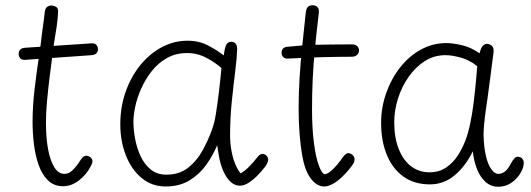

<svg xmlns="http://www.w3.org/2000/svg" viewBox="-20 -702 2020 731"><path d="M73 -474Q63 -474 57 -480.5Q51 -487 51 -497Q51 -507 57 -513Q63 -519 73 -520L329 -537Q341 -538 347 -531Q353 -524 353 -515Q353 -506 348 -500Q343 -494 330 -492ZM150 -652Q151 -668 158 -674.5Q165 -681 176 -681Q185 -681 194 -675.5Q203 -670 201 -654Q200 -629 195.5 -599Q191 -569 186.5 -542.5Q182 -516 181 -502Q174 -452 168.5 -406Q163 -360 159 -317Q155 -274 155 -234Q155 -175 163.5 -131.5Q172 -88 187.5 -64Q203 -40 225 -40Q243 -40 258 -55.5Q273 -71 281 -84Q288 -96 294.5 -102.5Q301 -109 308 -109Q317 -109 324.5 -103Q332 -97 332 -88Q332 -83 330 -78.5Q328 -74 325 -68Q309 -37 280.5 -15Q252 7 220 7Q185 7 162 -16Q139 -39 126.5 -75.5Q114 -112 109 -154.5Q104 -197 104 -237Q104 -297 111.5 -361.5Q119 -426 130 -499Q132 -509 134.5 -530Q137 -551 140 -575Q143 -599 146 -620Q149 -641 150 -652Z M611 8Q558 8 519 -24.5Q480 -57 459 -111Q438 -165 438 -229Q438 -294 458 -351.5Q478 -409 513.5 -453Q549 -497 595.5 -522Q642 -547 694 -547Q738 -547 773 -528.5Q808 -510 832 -491Q836 -524 842.5 -533.5Q849 -543 860 -543Q870 -543 876.5 -536.5Q883 -530 883 -516Q882 -482 875.5 -430Q869 -378 862.5 -315.5Q856 -253 856 -185Q856 -158 861 -129.5Q866 -101 875.5 -78Q885 -55 896 -42Q911 -50 927.5 -66.5Q944 -83 963 -107Q966 -111 970.5 -113.5Q975 -116 979 -116Q988 -116 994.5 -109.5Q1001 -103 1001 -94Q1001 -88 997 -79.5Q993 -71 985 -62Q977 -51 961.5 -35Q946 -19 928 -7Q910 5 893 5Q873 5 856.5 -11Q840 -27 829 -53.5Q818 -80 813 -110L807 -149Q790 -109 764.5 -73.5Q739 -38 701 -15Q663 8 611 8ZM488 -239Q488 -208 494.5 -173Q501 -138 515.5 -107Q530 -76 554 -56.5Q578 -37 613 -37Q663 -37 696.5 -63.5Q730 -90 752 -130.5Q774 -171 788 -211Q796 -232 802 -269Q808 -306 813.5 -352Q819 -398 823 -443Q801 -463 766.5 -481.5Q732 -500 693 -500Q649 -500 615.5 -481Q582 -462 558 -431.5Q534 -401 518 -365.5Q502 -330 495 -296.5Q488 -263 488 -239Z M1144 -653Q1146 -669 1152 -675.5Q1158 -682 1170 -682Q1178 -682 1183.5 -679Q1189 -676 1192 -670Q1195 -664 1194 -654Q1185 -579 1179 -517Q1173 -455 1170.5 -399.5Q1168 -344 1168 -285Q1168 -215 1175 -159.5Q1182 -104 1194 -71.5Q1206 -39 1217 -39Q1225 -39 1237 -48.5Q1249 -58 1261.5 -72.5Q1274 -87 1285 -103Q1292 -112 1296.5 -115.5Q1301 -119 1306 -119Q1312 -119 1317.5 -115.5Q1323 -112 1326.5 -107Q1330 -102 1330 -96Q1330 -90 1328 -84.5Q1326 -79 1319 -70Q1302 -47 1283 -29Q1264 -11 1246.5 -1.5Q1229 8 1215 8Q1186 8 1163.5 -22Q1141 -52 1131 -107Q1124 -147 1120.5 -192.5Q1117 -238 1117 -288Q1117 -349 1120.5 -404.5Q1124 -460 1130 -520Q1136 -580 1144 -653ZM1076 -479Q1065 -478 1058.5 -484.5Q1052 -491 1052 -501Q1052 -511 1057.5 -517Q1063 -523 1075 -524Q1106 -527 1131.5 -529Q1157 -531 1183.5 -531.5Q1210 -532 1243 -532.5Q1276 -533 1320 -533Q1332 -533 1339 -527Q1346 -521 1347 -511Q1347 -500 1339.5 -493Q1332 -486 1320 -486Q1290 -486 1264 -485.5Q1238 -485 1211 -484.5Q1184 -484 1152 -482.5Q1120 -481 1076 -479Z M1431 -234Q1431 -293 1450.5 -348Q1470 -403 1504 -446Q1538 -489 1583 -513.5Q1628 -538 1679 -538Q1704 -538 1738.5 -530Q1773 -522 1806 -499Q1811 -521 1818.5 -528Q1826 -535 1834 -535Q1844 -535 1852.5 -527.5Q1861 -520 1859 -502Q1855 -470 1848.5 -421Q1842 -372 1836 -327Q1834 -313 1830 -285.5Q1826 -258 1823.5 -231Q1821 -204 1821 -189Q1822 -144 1829.5 -110.5Q1837 -77 1850 -58.5Q1863 -40 1877 -40Q1891 -40 1903 -49.5Q1915 -59 1926 -81Q1932 -92 1939 -99.5Q1946 -107 1955 -105Q1964 -103 1968.5 -98Q1973 -93 1974 -85.5Q1975 -78 1972 -67Q1968 -51 1955 -33Q1942 -15 1922 -3Q1902 9 1877 9Q1849 9 1828.5 -9.5Q1808 -28 1796 -58.5Q1784 -89 1780 -126Q1753 -70 1711.5 -35Q1670 0 1617 0Q1557 0 1515.5 -30Q1474 -60 1452.5 -113Q1431 -166 1431 -234ZM1481 -236Q1481 -178 1498 -135Q1515 -92 1545 -69Q1575 -46 1615 -46Q1652 -46 1679 -64.5Q1706 -83 1724 -111.5Q1742 -140 1753 -170Q1763 -197 1770.5 -233Q1778 -269 1783 -309Q1788 -349 1791.5 -386Q1795 -423 1797 -450Q1767 -474 1733.5 -483Q1700 -492 1676 -492Q1633 -492 1597.5 -469.5Q1562 -447 1535.5 -409Q1509 -371 1495 -326Q1481 -281 1481 -236Z"/></svg>

Font: Playpen Sans ExtraLight
Style: Regular
Weight: 250
Designer: Laura Meseguer, Veronika Burian, José Scaglione
Foundry: TypeTogether
Version: Version 1.001